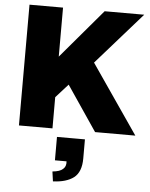

<svg xmlns="http://www.w3.org/2000/svg" viewBox="-64 -752 864 1109"><g transform="rotate(5 368.0 -197.5)"><path d="M285.2 304.7Q362.3 301.8 405.3 269.5Q448.2 236.3 448.2 158.2Q448.2 121.1 448.2 46.9Q437.5 46.9 407.2 46.9Q377 46.9 286.1 46.9Q286.1 81.1 286.1 182.6Q302.7 182.6 353.5 182.6Q356.4 211.9 337.9 227.5Q320.3 244.1 277.3 248Q279.3 266.6 285.2 304.7ZM61.5 0Q110.4 0 255.9 0Q255.9 -44.9 255.9 -180.7Q273.4 -201.2 327.1 -259.8Q371.1 -195.3 502.9 0Q561.5 0 736.3 0Q668 -99.6 461.9 -399.4Q528.3 -474.6 726.6 -700.2Q669.9 -700.2 497.1 -700.2Q436.5 -628.9 255.9 -416Q255.9 -487.3 255.9 -700.2Q207 -700.2 61.5 -700.2Q61.5 -656.2 61.5 -525.4Q61.5 -393.6 61.5 0Z"/></g></svg>

Font: Big-Shock
Style: Black
Weight: 400